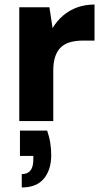

<svg xmlns="http://www.w3.org/2000/svg" viewBox="-20 -534 459 847"><path d="M65 0V-502H198L212 -410Q231 -442 258.5 -465.5Q286 -489 321 -501.5Q356 -514 397 -514V-355H348Q318 -355 293.5 -349Q269 -343 251.5 -328Q234 -313 224.5 -287Q215 -261 215 -223V0ZM76 293V234Q102 234 114.5 218Q127 202 127 170V154H68V42H188Q198 71 202 98Q206 125 206 150Q206 215 173.5 254Q141 293 76 293Z"/></svg>

Font: DM Sans 16pt Black
Style: Regular
Weight: 900
Version: Version 4.004;gftools[0.9.30]